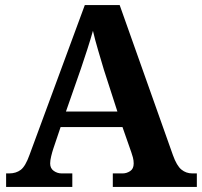

<svg xmlns="http://www.w3.org/2000/svg" viewBox="-20 -734 793 754"><path d="M4 0V-53H16Q43 -53 61.5 -67Q80 -81 96 -126L313 -714H450L659 -125Q674 -83 692.5 -68Q711 -53 735 -53H753V0H423V-53H462Q477 -53 491 -62Q505 -71 505 -92Q505 -104 502 -115.5Q499 -127 496 -135L461 -235H218L189 -149Q185 -137 181 -120.5Q177 -104 177 -92Q177 -73 191 -63Q205 -53 222 -53H264V0ZM239 -296H441L388 -460Q378 -494 365.5 -536Q353 -578 345 -613Q336 -581 323 -540.5Q310 -500 298 -465Z"/></svg>

Font: Noto Serif Bengali
Style: Bold
Weight: 700
Designer: Juan Bruce, Universal Thirst, Indian Type Foundry and the Monotype Design Team.
Foundry: Monotype Imaging Inc.
Version: Version 2.003; ttfautohint (v1.8.4.7-5d5b)